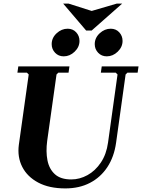

<svg xmlns="http://www.w3.org/2000/svg" viewBox="-20 -1040 792 1070"><path d="M547 -670H752L747 -635H690L680 -625L627 -245Q616 -166 578.5 -109Q541 -52 481.5 -21Q422 10 344 10Q254 10 193 -22.5Q132 -55 104 -110Q76 -165 85 -233L140 -625L130 -635H77L82 -670H367L362 -635H305L295 -625L243 -255Q235 -195 244.5 -146.5Q254 -98 286 -69Q318 -40 377 -40Q424 -40 467.5 -64Q511 -88 542 -134Q573 -180 582 -245L635 -625L625 -635H542ZM335 -726Q306 -726 287 -746Q268 -766 268 -794Q268 -829 295.5 -854.5Q323 -880 357 -880Q386 -880 404.5 -860Q423 -840 423 -812Q423 -778 396 -752Q369 -726 335 -726ZM575 -726Q546 -726 527 -746Q508 -766 508 -794Q508 -829 535.5 -854.5Q563 -880 597 -880Q626 -880 644.5 -860Q663 -840 663 -812Q663 -778 636 -752Q609 -726 575 -726ZM631 -1020H661L491 -870H460L332 -1020H362L491 -979Z"/></svg>

Font: Brygada 1918
Style: Bold Italic
Weight: 700
Italic angle: -8°
Designer: Mateusz Machalski | Borys Kosmynka | Przemek Hoffer
Foundry: NIEPODLEGLA 2018
Version: Version 3.006